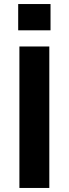

<svg xmlns="http://www.w3.org/2000/svg" viewBox="-20 -930 340 950"><path d="M76 -700H224V0H76ZM70 -910H230V-780H70Z"/></svg>

Font: Uncut Sans VF
Style: Regular
Weight: 400
Designer: Kasper Nordkvist
Foundry: Uncut Type
Version: Version 1.100;FEAKit 1.0